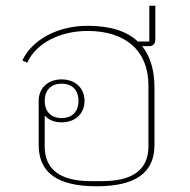

<svg xmlns="http://www.w3.org/2000/svg" viewBox="-20 -638 664 670"><path d="M522 -618H501V-493H461C422 -530 363 -548 286 -548C179 -548 91 -498 58 -427L75 -419C107 -490 193 -530 286 -530C418 -530 498 -461 498 -340V-127C498 -44 440 -6 338 -6H296C194 -6 136 -44 136 -127V-235C149 -220 169 -211 195 -211C241 -211 275 -240 275 -286C275 -332 241 -361 195 -361C149 -361 115 -332 115 -286V-132C115 -35 181 12 317 12C453 12 519 -35 519 -132V-333C519 -394 504 -442 476 -477H501C514 -477 522 -485 522 -500ZM195 -226C156 -226 136 -251 136 -286C136 -321 156 -346 195 -346C234 -346 254 -321 254 -286C254 -251 234 -226 195 -226Z"/></svg>

Font: IBM Plex Thai Looped Thin
Style: Regular
Weight: 100
Designer: Mike Abbink, Paul van der Laan, Pieter van Rosmalen, Ben Mitchell, Mark Frömberg
Foundry: Bold Monday
Version: Version 1.0